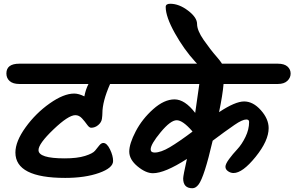

<svg xmlns="http://www.w3.org/2000/svg" viewBox="-20 -1001 1567 1022"><path d="M566 -554Q525 -461 525 -398Q525 -387 522.5 -368.5Q520 -350 503 -335.5Q486 -321 465 -321Q455 -321 443.5 -337.5Q432 -354 416.5 -371Q401 -388 381 -388Q344 -388 264.5 -312Q185 -236 185 -202Q185 -158 324 -158Q391 -158 432.5 -171Q474 -184 486 -199Q498 -214 508.5 -227Q519 -240 530 -240Q549 -240 565.5 -206Q582 -172 582 -144Q582 -107 507.5 -80.5Q433 -54 327 -54Q62 -54 62 -189Q62 -248 116 -323Q170 -398 244.5 -450.5Q319 -503 375 -503Q399 -503 429 -488Q436 -525 451 -554H83Q49 -554 31.5 -569.5Q14 -585 14 -610Q14 -662 83 -662H764Q798 -662 815 -647Q832 -632 832 -609.5Q832 -587 814.5 -570.5Q797 -554 764 -554Z M701 -662H1459Q1493 -662 1510 -647Q1527 -632 1527 -609.5Q1527 -587 1509.5 -570.5Q1492 -554 1459 -554H1170Q1165 -495 1146 -404Q1232 -461 1279.5 -461Q1327 -461 1368.5 -414.5Q1410 -368 1410 -319Q1410 -252 1340.5 -166Q1271 -80 1223 -80Q1208 -80 1194 -89.5Q1180 -99 1180 -113.5Q1180 -128 1199.5 -154.5Q1219 -181 1243 -206.5Q1267 -232 1286.5 -272Q1306 -312 1306 -352Q1306 -365 1291 -365Q1270 -365 1228 -336Q1177 -301 1112 -252Q1067 -58 1037 -19Q1022 1 1004 1Q955 1 955 -51Q955 -66 975 -155Q857 -79 794 -79Q756 -79 712 -115.5Q668 -152 668 -194Q668 -236 702.5 -302Q737 -368 795.5 -420Q854 -472 909 -472Q964 -472 1019 -400L1041 -554H701Q667 -554 649.5 -569.5Q632 -585 632 -610Q632 -662 701 -662ZM1004 -302Q953 -361 920.5 -361Q888 -361 835 -297Q782 -233 782 -206Q782 -189 803 -189Q836 -189 884 -217.5Q932 -246 1004 -300Z M862 -964Q862 -981 886 -981Q933 -981 981 -944.5Q1029 -908 1029 -873.5Q1029 -839 1064 -788.5Q1099 -738 1134 -698Q1169 -658 1169 -642.5Q1169 -627 1151 -616.5Q1133 -606 1112 -606Q1080 -606 1019.5 -672Q959 -738 910.5 -825Q862 -912 862 -964Z"/></svg>

Font: Kalam
Style: Bold
Weight: 700
Version: Version 2.001;PS 1.0;hotconv 1.0.79;makeotf.lib2.5.61930; tt